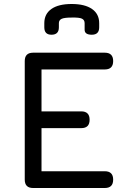

<svg xmlns="http://www.w3.org/2000/svg" viewBox="-20 -942 643 962"><path d="M477 -826V-805Q477 -768 440 -768Q404 -768 404 -793V-826Q404 -842 390.5 -848.5Q377 -855 339 -854Q302 -854 288.5 -847.5Q275 -841 275 -826V-805Q275 -768 238 -768Q202 -768 202 -805V-826Q202 -872 237.5 -897Q273 -922 339 -922Q405 -922 441 -897Q477 -872 477 -826ZM146 0Q104 0 104 -42V-636Q104 -678 146 -678H505Q547 -678 547 -636Q547 -594 505 -594H188V-384H387Q429 -384 429 -342Q429 -300 387 -300H188V-84H505Q547 -84 547 -42Q547 0 505 0Z"/></svg>

Font: Jura
Style: Bold
Weight: 700
Designer: Daniel Johnson, Alexei Vanyashin
Foundry: Daniel Johnson
Version: Version 5.103